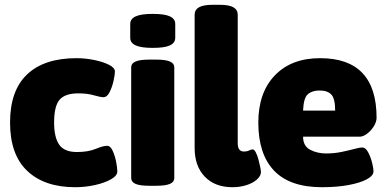

<svg xmlns="http://www.w3.org/2000/svg" viewBox="-20 -774 1616 802"><path d="M294 8Q166 8 94 -60Q22 -128 22 -262Q22 -396 93.5 -463.5Q165 -531 299 -531Q336 -531 373 -523.5Q410 -516 435 -503.5Q460 -491 460 -475Q460 -461 454 -435Q448 -409 437.5 -388.5Q427 -368 413 -368Q399 -368 372 -376Q345 -384 307 -384Q252 -384 229 -357.5Q206 -331 206 -262Q206 -200 227.5 -169.5Q249 -139 301 -139Q348 -139 379.5 -152Q411 -165 427 -165Q441 -165 450.5 -144.5Q460 -124 465 -98.5Q470 -73 470 -58Q470 -40 443.5 -25Q417 -10 376.5 -1Q336 8 294 8Z M604 2Q564 2 546 -6Q528 -14 528 -30V-493Q528 -509 546 -517Q564 -525 604 -525H632Q672 -525 690 -517Q708 -509 708 -493V-30Q708 -14 690 -6Q672 2 632 2ZM618 -574Q569 -574 546.5 -584.5Q524 -595 524 -616V-674Q524 -695 546.5 -705.5Q569 -716 618 -716Q668 -716 690 -705.5Q712 -695 712 -674V-616Q712 -595 690 -584.5Q668 -574 618 -574Z M951 8Q878 8 835.5 -36Q793 -80 793 -156V-712Q793 -733 811 -743.5Q829 -754 869 -754H897Q937 -754 955 -743.5Q973 -733 973 -712V-176Q973 -141 999 -141Q1011 -141 1020.5 -145.5Q1030 -150 1035 -150Q1042 -150 1048.5 -137.5Q1055 -125 1059.5 -108Q1064 -91 1067 -76Q1070 -61 1070 -56Q1070 -39 1053 -24Q1036 -9 1009 -0.5Q982 8 951 8Z M1325 8Q1191 8 1125 -61Q1059 -130 1059 -262Q1059 -387 1128 -459Q1197 -531 1317 -531Q1553 -531 1553 -282Q1553 -265 1541.5 -246.5Q1530 -228 1513.5 -215.5Q1497 -203 1482 -203H1246Q1246 -164 1275.5 -148.5Q1305 -133 1342 -133Q1377 -133 1407.5 -139.5Q1438 -146 1460.5 -152Q1483 -158 1493 -158Q1507 -158 1517.5 -138.5Q1528 -119 1534 -95.5Q1540 -72 1540 -58Q1540 -40 1512 -25Q1484 -10 1435.5 -1Q1387 8 1325 8ZM1246 -312H1380Q1380 -362 1364 -379Q1348 -396 1315 -396Q1284 -396 1266 -380.5Q1248 -365 1246 -312Z"/></svg>

Font: Asap Black
Style: Regular
Weight: 900
Designer: Pablo Cosgaya
Foundry: Omnibus-Type
Version: Version 3.001; ttfautohint (v1.8.4.7-5d5b)